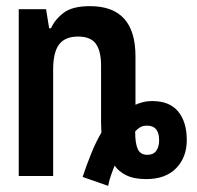

<svg xmlns="http://www.w3.org/2000/svg" viewBox="-20 -573 640 625"><path d="M249 3Q261 -34 277.5 -74.5Q294 -115 310 -141Q310 -148 309.5 -157Q309 -166 309 -173V-359Q309 -407 292 -430.5Q275 -454 234 -454Q192 -454 172.5 -428.5Q153 -403 153 -346V0H41V-543H130L140 -481H146Q159 -510 187.5 -531.5Q216 -553 273 -553Q421 -553 421 -390V-232Q429 -236 443.5 -240Q458 -244 476 -244Q532 -244 560 -210Q588 -176 588 -117Q588 -61 553.5 -25.5Q519 10 456 10Q416 10 391 -2.5Q366 -15 353 -34Q348 -21 342 -4.5Q336 12 332 32ZM460 -69Q479 -69 488.5 -82Q498 -95 498 -116Q498 -164 459 -164Q445 -164 436.5 -159Q428 -154 420 -145Q420 -106 428.5 -87.5Q437 -69 460 -69Z"/></svg>

Font: Noto Sans Mono SemiBold
Style: Regular
Weight: 600
Designer: Monotype Design Team
Foundry: Monotype Imaging Inc.
Version: Version 2.014; ttfautohint (v1.8.4.7-5d5b)